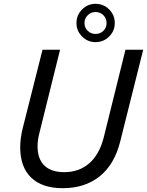

<svg xmlns="http://www.w3.org/2000/svg" viewBox="-20 -973 771 1007"><path d="M309 14Q201 14 143.5 -41.5Q86 -97 86 -200Q86 -247 99 -300L203 -712H295L188 -281Q177 -241 177 -206Q177 -139 213 -104.5Q249 -70 317 -70Q394 -70 447.5 -116Q501 -162 524 -252L638 -712H731L610 -229Q580 -110 502.5 -48Q425 14 309 14ZM582 -852Q582 -811 552.5 -781.5Q523 -752 481 -752Q440 -752 410.5 -781.5Q381 -811 381 -852Q381 -894 410.5 -923.5Q440 -953 481 -953Q523 -953 552.5 -923.5Q582 -894 582 -852ZM481 -795Q506 -795 522.5 -811.5Q539 -828 539 -852Q539 -876 522.5 -893Q506 -910 481 -910Q457 -910 440 -893Q423 -876 423 -852Q423 -828 440 -811.5Q457 -795 481 -795Z"/></svg>

Font: CST
Style: Italic
Weight: 400
Italic angle: -14°
Version: Version 1.00